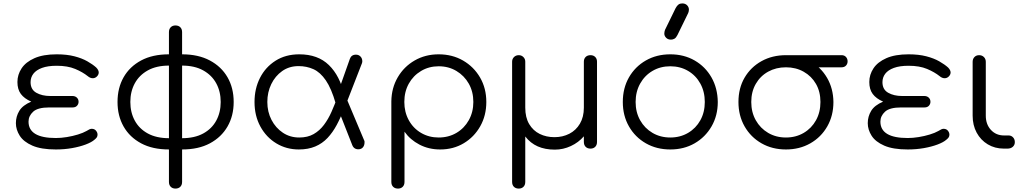

<svg xmlns="http://www.w3.org/2000/svg" viewBox="-20 -870 6008 1124"><path d="M307 5Q221 5 169.5 -17.5Q118 -40 95.5 -75.5Q73 -111 73 -149Q73 -188 93 -221Q113 -254 163 -275Q122 -293 102 -320Q82 -347 82 -390Q82 -433 106.5 -470Q131 -507 182 -529.5Q233 -552 312 -552Q371 -552 415.5 -540.5Q460 -529 491.5 -511Q523 -493 543 -475Q551 -467 554.5 -459.5Q558 -452 558 -446Q558 -433 547.5 -422.5Q537 -412 523 -412Q516 -412 508.5 -415Q501 -418 494 -424Q464 -448 420 -466.5Q376 -485 312 -485Q260 -485 226 -472.5Q192 -460 175.5 -438.5Q159 -417 159 -389Q159 -346 192.5 -327Q226 -308 274 -308H404Q420 -308 430 -298.5Q440 -289 440 -274Q440 -261 431 -251Q422 -241 405 -241H268Q201 -241 174 -216Q147 -191 147 -158Q147 -110 187 -86Q227 -62 307 -62Q337 -62 371 -67.5Q405 -73 436 -82.5Q467 -92 486 -103Q497 -110 504 -113Q511 -116 517 -116Q533 -116 542 -105Q551 -94 551 -82Q551 -73 547 -66.5Q543 -60 533 -52Q516 -37 481.5 -24Q447 -11 402 -3Q357 5 307 5Z M1046 5V-61Q1119 -61 1169.5 -88.5Q1220 -116 1246 -164Q1272 -212 1272 -273Q1272 -334 1246 -382Q1220 -430 1169.5 -458Q1119 -486 1046 -486V-552Q1141 -552 1208.5 -516Q1276 -480 1312 -417.5Q1348 -355 1348 -273Q1348 -192 1312 -129.5Q1276 -67 1209 -31Q1142 5 1046 5ZM969 5Q873 5 806 -31Q739 -67 703.5 -129.5Q668 -192 668 -273Q668 -355 703.5 -417.5Q739 -480 806 -516Q873 -552 969 -552V-486Q896 -486 845.5 -458Q795 -430 769 -382Q743 -334 743 -273Q743 -212 769 -164Q795 -116 845.5 -88.5Q896 -61 969 -61ZM1007 234Q990 234 979.5 223.5Q969 213 969 195V-682Q969 -700 979.5 -710.5Q990 -721 1007 -721Q1025 -721 1035.5 -710.5Q1046 -700 1046 -682V195Q1046 213 1035.5 223.5Q1025 234 1007 234Z M1729 5Q1657 5 1598 -30.5Q1539 -66 1504.5 -129Q1470 -192 1470 -273Q1470 -351 1502 -414Q1534 -477 1593 -514.5Q1652 -552 1732 -552Q1841 -552 1905.5 -489Q1970 -426 1995 -315L1945 -265Q1920 -352 1887.5 -399.5Q1855 -447 1815 -465Q1775 -483 1728 -483Q1673 -483 1632 -454Q1591 -425 1568 -377.5Q1545 -330 1545 -273Q1545 -215 1569.5 -168Q1594 -121 1636 -93Q1678 -65 1732 -65Q1781 -65 1816 -85Q1851 -105 1876.5 -139Q1902 -173 1920.5 -215Q1939 -257 1955 -300L1995 -236Q1975 -183 1951.5 -139Q1928 -95 1897.5 -62.5Q1867 -30 1825.5 -12.5Q1784 5 1729 5ZM2080 4Q2052 5 2042 -21L1943 -273L2000 -314L2112 -48Q2114 -45 2114 -41.5Q2114 -38 2114 -36Q2114 -19 2105 -8Q2096 3 2080 4ZM1994 -230 1943 -285 2028 -525Q2032 -537 2041 -543.5Q2050 -550 2064 -550Q2080 -550 2090.5 -539Q2101 -528 2101 -511Q2101 -509 2100.5 -506Q2100 -503 2099 -500Z M2310 234Q2292 234 2281.5 223.5Q2271 213 2271 195V-277Q2272 -355 2308.5 -417.5Q2345 -480 2407.5 -516Q2470 -552 2548 -552Q2628 -552 2691 -515.5Q2754 -479 2790.5 -416Q2827 -353 2827 -273Q2827 -194 2791.5 -131Q2756 -68 2695 -31.5Q2634 5 2557 5Q2490 5 2435.5 -23.5Q2381 -52 2348 -99V195Q2348 213 2337.5 223.5Q2327 234 2310 234ZM2548 -65Q2606 -65 2652 -92Q2698 -119 2724.5 -166.5Q2751 -214 2751 -273Q2751 -333 2724.5 -380Q2698 -427 2652 -454.5Q2606 -482 2548 -482Q2491 -482 2445 -454.5Q2399 -427 2373 -380Q2347 -333 2347 -273Q2347 -214 2373 -166.5Q2399 -119 2445 -92Q2491 -65 2548 -65Z M3017 234Q2999 234 2988.5 223.5Q2978 213 2978 195V-509Q2978 -525 2989 -536Q3000 -547 3017 -547Q3033 -547 3044 -536Q3055 -525 3055 -509V-240Q3055 -182 3078 -143.5Q3101 -105 3139.5 -86Q3178 -67 3226 -67Q3274 -67 3313 -87Q3352 -107 3375 -146Q3398 -185 3398 -240V-509Q3398 -526 3408.5 -536.5Q3419 -547 3437 -547Q3454 -547 3464.5 -536.5Q3475 -526 3475 -509V-39Q3475 -21 3464.5 -10.5Q3454 0 3437 0Q3419 0 3408.5 -10.5Q3398 -21 3398 -39V-72Q3367 -36 3322 -15Q3277 6 3228 6Q3171 6 3128 -13Q3085 -32 3055 -71V195Q3055 213 3044.5 223.5Q3034 234 3017 234Z M3904 5Q3824 5 3761 -31Q3698 -67 3662 -130Q3626 -193 3626 -273Q3626 -354 3662 -417Q3698 -480 3761 -516Q3824 -552 3904 -552Q3984 -552 4046.5 -516Q4109 -480 4145 -417Q4181 -354 4182 -273Q4182 -193 4145.5 -130Q4109 -67 4046.5 -31Q3984 5 3904 5ZM3904 -65Q3962 -65 4008 -92Q4054 -119 4080 -166Q4106 -213 4106 -273Q4106 -333 4080 -380.5Q4054 -428 4008 -455Q3962 -482 3904 -482Q3846 -482 3800 -455Q3754 -428 3727.5 -380.5Q3701 -333 3701 -273Q3701 -213 3727.5 -166Q3754 -119 3800 -92Q3846 -65 3904 -65ZM3908 -638Q3890 -638 3879.5 -649Q3869 -660 3869 -673Q3869 -679 3870 -684Q3871 -689 3873 -695L3935 -822Q3943 -837 3952 -843.5Q3961 -850 3974 -850Q3992 -850 4002.5 -839Q4013 -828 4013 -814Q4013 -809 4012 -804Q4011 -799 4009 -794L3946 -665Q3938 -649 3928.5 -643.5Q3919 -638 3908 -638Z M4581 5Q4501 5 4438 -31Q4375 -67 4339 -130Q4303 -193 4303 -273Q4303 -354 4339 -415.5Q4375 -477 4438 -512Q4501 -547 4581 -547Q4661 -547 4723.5 -511.5Q4786 -476 4822 -414Q4858 -352 4859 -273Q4859 -193 4823 -130Q4787 -67 4724 -31Q4661 5 4581 5ZM4581 -65Q4639 -65 4685 -92Q4731 -119 4757 -166Q4783 -213 4783 -273Q4783 -333 4757 -378.5Q4731 -424 4685 -450Q4639 -476 4581 -476Q4523 -476 4477 -450.5Q4431 -425 4404.5 -379Q4378 -333 4378 -273Q4378 -213 4404.5 -166Q4431 -119 4477 -92Q4523 -65 4581 -65ZM4588 -476Q4573 -476 4563 -486.5Q4553 -497 4553 -511Q4553 -526 4563 -536.5Q4573 -547 4588 -547H4907Q4923 -547 4932.5 -536.5Q4942 -526 4942 -511Q4942 -496 4932.5 -486Q4923 -476 4907 -476Z M5294 5Q5208 5 5156.5 -17.5Q5105 -40 5082.5 -75.5Q5060 -111 5060 -149Q5060 -188 5080 -221Q5100 -254 5150 -275Q5109 -293 5089 -320Q5069 -347 5069 -390Q5069 -433 5093.5 -470Q5118 -507 5169 -529.5Q5220 -552 5299 -552Q5358 -552 5402.5 -540.5Q5447 -529 5478.5 -511Q5510 -493 5530 -475Q5538 -467 5541.5 -459.5Q5545 -452 5545 -446Q5545 -433 5534.5 -422.5Q5524 -412 5510 -412Q5503 -412 5495.5 -415Q5488 -418 5481 -424Q5451 -448 5407 -466.5Q5363 -485 5299 -485Q5247 -485 5213 -472.5Q5179 -460 5162.5 -438.5Q5146 -417 5146 -389Q5146 -346 5179.5 -327Q5213 -308 5261 -308H5391Q5407 -308 5417 -298.5Q5427 -289 5427 -274Q5427 -261 5418 -251Q5409 -241 5392 -241H5255Q5188 -241 5161 -216Q5134 -191 5134 -158Q5134 -110 5174 -86Q5214 -62 5294 -62Q5324 -62 5358 -67.5Q5392 -73 5423 -82.5Q5454 -92 5473 -103Q5484 -110 5491 -113Q5498 -116 5504 -116Q5520 -116 5529 -105Q5538 -94 5538 -82Q5538 -73 5534 -66.5Q5530 -60 5520 -52Q5503 -37 5468.5 -24Q5434 -11 5389 -3Q5344 5 5294 5Z M5857 0Q5804 0 5762.5 -25Q5721 -50 5697.5 -93.5Q5674 -137 5674 -193V-508Q5674 -525 5684.5 -536Q5695 -547 5712 -547Q5729 -547 5740 -536Q5751 -525 5751 -508V-193Q5751 -142 5781 -109.5Q5811 -77 5858 -77H5885Q5900 -77 5910.5 -66Q5921 -55 5921 -38Q5921 -21 5909 -10.5Q5897 0 5878 0Z"/></svg>

Font: Comfortaa
Style: Regular
Weight: 400
Designer: Johan Aakerlund
Foundry: Johan Aakerlund
Version: Version 3.104; ttfautohint (v1.8.1.43-b0c9)